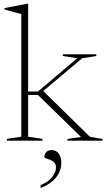

<svg xmlns="http://www.w3.org/2000/svg" viewBox="-20 -740 559 1010"><path d="M199.5 -254.5 201 -267.5 453 -20.5 519 -9V0H335V-9L406 -19.5L179.5 -240.5H115.5V-258.5H179.5L386.5 -433.5L310.5 -445.5V-454.5H486.5V-445.5L412 -433.5ZM128 -21 203 -9.5V0H16.5V-9.5L92 -21V-666Q85.5 -668 72 -671.8Q58.5 -675.5 40.8 -680Q23 -684.5 3.5 -690V-697.5L124 -720.5H128V-665ZM193.5 233.5Q234 217.5 254.2 191.5Q274.5 165.5 274.5 141.5Q274.5 124.5 265.2 115Q256 105.5 244 100.8Q232 96 222.8 93.2Q213.5 90.5 213.5 86Q213.5 70.5 223.5 60Q233.5 49.5 252.5 49.5Q274 49.5 288.2 67Q302.5 84.5 302.5 117Q302.5 145 290 170Q277.5 195 253.2 215.2Q229 235.5 193.5 249Z"/></svg>

Font: Newsreader 36pt ExtraLight
Style: Regular
Weight: 250
Designer: Hugues Gentile
Foundry: Production Type
Version: Version 1.003